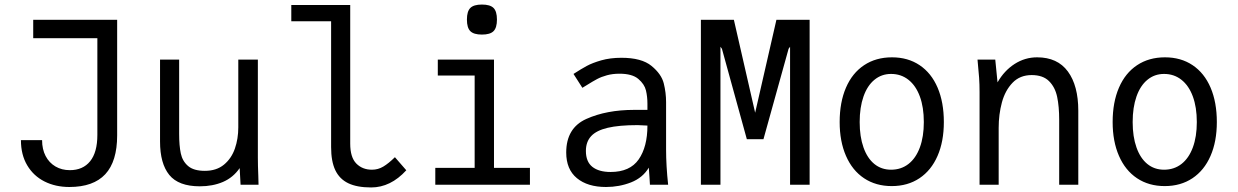

<svg xmlns="http://www.w3.org/2000/svg" viewBox="-20 -812 5440 844"><path d="M72 -196H165Q165 -156 180.5 -126.2Q196 -96.5 223.8 -80.2Q251.5 -64 287 -64Q344.5 -64 376.2 -103.2Q408 -142.5 408 -219V-644H126V-725H495V-217Q495 -102.5 442.8 -46.2Q390.5 10 285 10Q224 10 175.8 -14.2Q127.5 -38.5 99.8 -85Q72 -131.5 72 -196Z M683.5 -190V-550H767.5V-224Q767.5 -171.5 774.8 -137.5Q782 -103.5 806.8 -82.2Q831.5 -61 880.5 -61Q931.5 -61 964.5 -88.2Q997.5 -115.5 1012.5 -158.8Q1027.5 -202 1027.5 -252V-550H1113.5V-119Q1113.5 -86 1115.5 -38Q1115.5 -27 1116.5 0H1037.5L1033.5 -73Q1005 -31.5 960 -12.2Q915 7 858.5 7Q765 7 724.2 -43Q683.5 -93 683.5 -190Z M1435.5 -165.5V-718.5H1260.5V-790H1519.5V-180.5Q1519.5 -120.5 1546.2 -93.2Q1573 -66 1615 -66Q1642 -66 1665 -79.8Q1688 -93.5 1716 -121L1766 -63.5Q1697 12 1611.5 12Q1549.5 12 1511 -6.5Q1472.5 -25 1454 -63.8Q1435.5 -102.5 1435.5 -165.5Z M1904.5 -550H2151.5V-74H2309.5V0H1893.5V-74H2066.5V-480H1904.5ZM2032.5 -726Q2032.5 -762 2047.5 -777Q2062.5 -792 2098.5 -792Q2134.5 -792 2149.5 -777Q2164.5 -762 2164.5 -726Q2164.5 -690 2149.5 -675Q2134.5 -660 2098.5 -660Q2062.5 -660 2047.5 -675Q2032.5 -690 2032.5 -726Z M2469 -141.5Q2469 -249.5 2557.5 -289.2Q2646 -329 2768 -329H2826V-356Q2826 -387 2819.5 -414.5Q2813 -442 2786 -465Q2759 -488 2703 -488Q2673 -488 2648.2 -481.2Q2623.5 -474.5 2604.8 -464.5Q2586 -454.5 2560.5 -438.5L2540 -426L2501 -487Q2535 -509 2559.5 -522.2Q2584 -535.5 2623.2 -546.8Q2662.5 -558 2711.5 -558Q2800.5 -558 2844 -522.2Q2887.5 -486.5 2897.8 -445.5Q2908 -404.5 2908 -363V-155Q2908 -84 2917 0H2837L2835 -33.5L2832 -75Q2805.5 -30.5 2753.8 -10.2Q2702 10 2644 10Q2563 10 2516 -28.8Q2469 -67.5 2469 -141.5ZM2826 -260 2783 -262Q2701 -262 2651.2 -250.2Q2601.5 -238.5 2578.5 -213.5Q2555.5 -188.5 2555.5 -148.5Q2555.5 -101 2584 -78.5Q2612.5 -56 2664 -56Q2749 -56 2787.5 -111.2Q2826 -166.5 2826 -260Z M3061 -725H3206L3299.5 -316.5L3393 -725H3539V0H3453V-606.5L3446.5 -597.5L3336 -200H3263L3153.5 -597.5L3147 -606.5V0H3061Z M3671 -275.5Q3671 -362.5 3698.8 -426.8Q3726.5 -491 3778.5 -525.5Q3830.5 -560 3901 -560Q3971 -560 4022.5 -525.5Q4074 -491 4101.5 -426.8Q4129 -362.5 4129 -275.5Q4129 -190 4101.2 -126.5Q4073.5 -63 4021.8 -28.5Q3970 6 3900 6Q3830 6 3778.2 -28.5Q3726.5 -63 3698.8 -126.8Q3671 -190.5 3671 -275.5ZM4041 -275.5Q4041 -340.5 4023.5 -388Q4006 -435.5 3973.5 -461.2Q3941 -487 3897 -487Q3855 -487 3823.8 -461.2Q3792.5 -435.5 3775.8 -387.8Q3759 -340 3759 -275.5Q3759 -211 3775.8 -163.8Q3792.5 -116.5 3823.5 -91.2Q3854.5 -66 3897 -66Q3941 -66 3973.5 -91.2Q4006 -116.5 4023.5 -163.8Q4041 -211 4041 -275.5Z M4277 -550H4355L4365 -450Q4394.5 -501.5 4440 -530.8Q4485.5 -560 4539 -560Q4628.5 -560 4674.2 -497.8Q4720 -435.5 4720 -325V0H4636V-285Q4636 -344 4627 -386.5Q4618 -429 4591.2 -455.5Q4564.5 -482 4515 -482Q4463.5 -482 4431 -448.2Q4398.5 -414.5 4384.2 -361.8Q4370 -309 4370 -250V0H4286V-407Q4286 -441.5 4284 -470.5Q4282 -499.5 4277 -550Z M4871 -275.5Q4871 -362.5 4898.8 -426.8Q4926.5 -491 4978.5 -525.5Q5030.5 -560 5101 -560Q5171 -560 5222.5 -525.5Q5274 -491 5301.5 -426.8Q5329 -362.5 5329 -275.5Q5329 -190 5301.2 -126.5Q5273.5 -63 5221.8 -28.5Q5170 6 5100 6Q5030 6 4978.2 -28.5Q4926.5 -63 4898.8 -126.8Q4871 -190.5 4871 -275.5ZM5241 -275.5Q5241 -340.5 5223.5 -388Q5206 -435.5 5173.5 -461.2Q5141 -487 5097 -487Q5055 -487 5023.8 -461.2Q4992.5 -435.5 4975.8 -387.8Q4959 -340 4959 -275.5Q4959 -211 4975.8 -163.8Q4992.5 -116.5 5023.5 -91.2Q5054.5 -66 5097 -66Q5141 -66 5173.5 -91.2Q5206 -116.5 5223.5 -163.8Q5241 -211 5241 -275.5Z"/></svg>

Font: JuliaMono
Style: Regular
Weight: 400
Monospace: yes
Designer: cormullion
Foundry: corm
Version: Version 0.055; ttfautohint (v1.8.4)